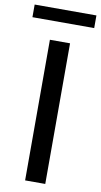

<svg xmlns="http://www.w3.org/2000/svg" viewBox="-129 -951 524 995"><g transform="rotate(10 132.5 -453.0)"><path d="M79 0V-740H185V0ZM-30.5 -839.5V-906H294.5V-839.5Z"/></g></svg>

Font: Encode Sans Condensed Thin Medium
Style: Regular
Weight: 500
Version: Version 3.002